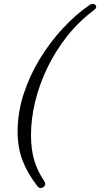

<svg xmlns="http://www.w3.org/2000/svg" viewBox="-20 -767 501 960"><path d="M183 173Q174 173 168 165Q119 103 93.5 37.5Q68 -28 68 -110Q68 -204 98 -296.5Q128 -389 179 -472.5Q230 -556 294 -625Q358 -694 425 -740Q433 -747 444 -747Q461 -747 461 -731Q461 -725 448 -715Q372 -658 314 -584Q256 -510 216 -426.5Q176 -343 155.5 -257.5Q135 -172 135 -92Q135 -19 151.5 35.5Q168 90 202 140Q206 145 206 154Q206 161 199 167Q192 173 183 173Z"/></svg>

Font: Junicode
Style: Italic
Weight: 400
Italic angle: -11°
Designer: Peter S. Baker
Version: Version 2.100; ttfautohint (v1.8.4)